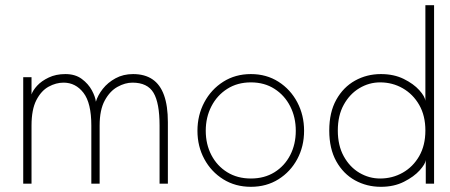

<svg xmlns="http://www.w3.org/2000/svg" viewBox="-20 -708 1736 740"><path d="M493 -422.5Q538 -422.5 567.8 -402.2Q597.5 -382 612.2 -341Q627 -300 627 -237V0H595V-224Q595 -311 571.8 -350.2Q548.5 -389.5 490.5 -389.5Q462 -389.5 432.8 -373.2Q403.5 -357 383.8 -320.8Q364 -284.5 364 -224V0H332V-224Q332 -311 301.8 -350.2Q271.5 -389.5 225 -389.5Q196 -389.5 167.5 -374Q139 -358.5 120.2 -322.2Q101.5 -286 101.5 -224V0H69.5V-410.5H101.5V-344Q106.5 -359.5 123.2 -377.8Q140 -396 167.8 -409.2Q195.5 -422.5 232 -422.5Q270 -422.5 295.2 -403.8Q320.5 -385 334 -360Q347.5 -335 349.5 -316Q357 -341 376.2 -365.5Q395.5 -390 425.2 -406.2Q455 -422.5 493 -422.5Z M947 12Q887 12 840.5 -17Q794 -46 767.5 -95Q741 -144 741 -204Q741 -264 767.5 -313.8Q794 -363.5 840.5 -393Q887 -422.5 947 -422.5Q1007 -422.5 1053.2 -393Q1099.5 -363.5 1125.8 -313.8Q1152 -264 1152 -204Q1152 -144 1125.8 -95Q1099.5 -46 1053.2 -17Q1007 12 947 12ZM947 -20Q999 -20 1038 -44.2Q1077 -68.5 1098.5 -110.2Q1120 -152 1120 -204Q1120 -256 1098.5 -298.2Q1077 -340.5 1038 -365.5Q999 -390.5 947 -390.5Q895 -390.5 855.8 -365.5Q816.5 -340.5 794.8 -298.2Q773 -256 773 -204Q773 -152 794.8 -110.2Q816.5 -68.5 855.8 -44.2Q895 -20 947 -20Z M1448 12Q1393.5 12 1348.2 -13Q1303 -38 1276 -86.5Q1249 -135 1249 -205Q1249 -275 1276 -323.5Q1303 -372 1348.2 -397.2Q1393.5 -422.5 1448 -422.5Q1498 -422.5 1536 -403.8Q1574 -385 1596 -360.5Q1618 -336 1619.5 -319V-688H1653V0H1621V-91Q1619.5 -76 1597.5 -51.5Q1575.5 -27 1537 -7.5Q1498.5 12 1448 12ZM1445 -20Q1492.5 -20 1532.2 -42.5Q1572 -65 1595.8 -106.5Q1619.5 -148 1619.5 -205Q1619.5 -262 1595.8 -303.5Q1572 -345 1532.2 -367.8Q1492.5 -390.5 1445 -390.5Q1402.5 -390.5 1365.2 -368.2Q1328 -346 1305 -304.5Q1282 -263 1282 -205Q1282 -147 1305 -105.5Q1328 -64 1365.2 -42Q1402.5 -20 1445 -20Z"/></svg>

Font: League Spartan Thin
Style: Regular
Weight: 100
Foundry: The League of Moveable Type
Version: Version 2.002